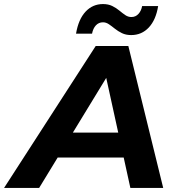

<svg xmlns="http://www.w3.org/2000/svg" viewBox="-83 -927 869 947"><path d="M-63 0 389 -700H550L722 0H560L424 -620H488L110 0ZM124 -150 190 -273H551L570 -150ZM564 -754Q538 -754 518.5 -763.5Q499 -773 483.5 -785.5Q468 -798 454 -807.5Q440 -817 425 -817Q404 -817 390 -802Q376 -787 371 -761H292Q304 -832 339 -869.5Q374 -907 425 -907Q451 -907 470.5 -897.5Q490 -888 505.5 -875Q521 -862 535 -852.5Q549 -843 565 -843Q586 -843 600 -858.5Q614 -874 618 -897H697Q686 -829 651 -791.5Q616 -754 564 -754Z"/></svg>

Font: Montserrat Thin
Style: Bold Italic
Weight: 700
Italic angle: -11.3°
Version: Version 9.000